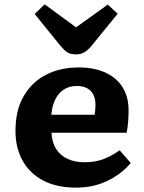

<svg xmlns="http://www.w3.org/2000/svg" viewBox="-20 -847 663 881"><path d="M329.5 14Q240.5 14 178.5 -18.5Q116.5 -51 83.7 -109.8Q51 -168.5 51 -246.5Q51 -340 88 -404.8Q125 -469.5 190.3 -503.5Q255.5 -537.5 341 -537.5Q411.5 -537.5 463 -514.3Q514.5 -491 542.3 -447Q570 -403 570 -339.5Q570 -314 568 -288.5Q566 -263 561 -238H216Q218.5 -193 238 -162.8Q257.5 -132.5 291 -117.5Q324.5 -102.5 368.5 -102.5Q416.5 -102.5 455.3 -117.3Q494 -132 529 -157.5L580 -99Q538 -49 473.5 -17.5Q409 14 329.5 14ZM215.5 -320.5H414.5Q416.5 -333.5 417.2 -344.8Q418 -356 418 -367Q418 -407 396 -429.7Q374 -452.5 332 -452.5Q297.5 -452.5 272.5 -436Q247.5 -419.5 233.3 -390Q219 -360.5 215.5 -320.5ZM329.5 -597.5Q310 -597.5 297.3 -602.8Q284.5 -608 274.3 -618.5Q264 -629 251.5 -644L139 -783L185 -827L329 -721.5L474.5 -826L520 -784L398.5 -635Q382 -615.5 366 -606.5Q350 -597.5 329.5 -597.5Z"/></svg>

Font: Literata Variable Black
Style: Regular
Weight: 900
Designer: Latin by Veronika Burian and Jose Scaglione. Greek by Irene Vlachou. Cyrillic by Vera Evstafieva.
Foundry: TypeTogether
Version: Version 3.021